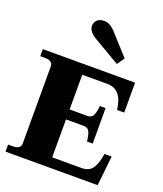

<svg xmlns="http://www.w3.org/2000/svg" viewBox="-177 -1118 1044 1232"><g transform="rotate(20 345.5 -502.5)"><path d="M255 -950Q255 -971 271 -988Q287 -1005 319 -1005Q345 -1005 365.5 -990.5Q386 -976 398 -962L524 -823L489 -773L316 -874Q285 -892 270 -910Q255 -928 255 -950ZM661 -203 639 0H10V-48H42Q96 -48 96 -88V-612Q96 -652 42 -652H10V-700H640V-496H591Q576 -632 475 -632H304V-395H424Q454 -395 464.5 -417.5Q475 -440 479 -482H518V-240H479Q475 -282 464.5 -304.5Q454 -327 424 -327H304V-68H505Q556 -68 579 -102.5Q602 -137 612 -203Z"/></g></svg>

Font: Taviraj Black
Style: Regular
Weight: 900
Designer: Katatrad Team
Foundry: CadsonDemak
Version: Version 1.001